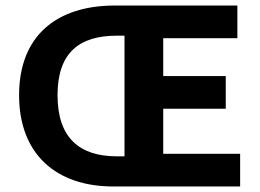

<svg xmlns="http://www.w3.org/2000/svg" viewBox="-20 -674 939 694"><path d="M848 0V-118H570V-281H796V-399H570V-536H838V-654H395C185 -654 49 -545 49 -330C49 -115 185 0 389 0ZM430 -545V-109H402C267 -109 188 -176 188 -330C188 -484 267 -545 402 -545Z"/></svg>

Font: Falling Sky
Style: SeBd
Weight: 600
Designer: Paul D. Hunt
Foundry: Adobe Systems Incorporated
Version: Version 1.02